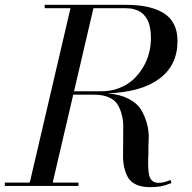

<svg xmlns="http://www.w3.org/2000/svg" viewBox="-60 -770 795 795"><path d="M-40 -13.9H63.2L231.9 -736.1H125V-750H460Q510.5 -750 549.1 -741.9Q587.6 -733.9 616.5 -716.4Q645.3 -699 660.2 -669.8Q675 -640.6 675 -600.1Q675 -500 600.1 -444.2Q525.1 -388.4 386 -383.5Q437 -379.2 472.2 -361.1Q507.3 -343 523.3 -317.1Q539.3 -291.3 548.2 -259.3Q557.1 -227.3 555.7 -194.7Q554.2 -162.1 554.4 -130.4Q553 -106 553.5 -84.5Q554 -63 557 -47.1Q560.1 -31.2 569.7 -22.1Q579.3 -12.9 595.9 -12.9Q618.7 -12.9 646 -24.9L649.9 -12Q623.5 -1.7 605.5 1.6Q587.4 4.9 560.1 4.9Q526.9 4.9 504.3 -5.5Q481.7 -15.9 470.9 -33.8Q460.2 -51.8 454.6 -75.8Q449 -99.9 449.5 -126.8Q450 -153.8 450 -182.6Q449.7 -212.2 450.3 -240.2Q450.9 -268.3 444.7 -293.3Q438.5 -318.4 426.9 -337.2Q415.3 -356 390.7 -366.9Q366.2 -377.9 330.1 -377.9H243.2L158.2 -13.9H264.9V0H-40ZM460 -736.1H326.9L246.6 -392.1H360.1Q399.4 -392.1 433.5 -405.3Q467.5 -418.5 491.2 -440.3Q514.9 -462.2 531.9 -490.5Q548.8 -518.8 556.9 -549.3Q564.9 -579.8 564.9 -610.1Q564.9 -622.3 564.2 -632.7Q563.5 -643.1 560.9 -656.4Q558.3 -669.7 554 -680.4Q549.6 -691.2 541.5 -701.9Q533.4 -712.6 522.7 -719.8Q512 -727.1 495.8 -731.6Q479.7 -736.1 460 -736.1Z"/></svg>

Font: Bodoni* 16
Style: Italic
Weight: 400
Italic angle: -13°
Version: Version 2.000